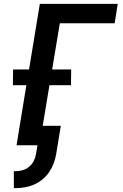

<svg xmlns="http://www.w3.org/2000/svg" viewBox="-20 -755 640 998"><path d="M52 223V135H58Q77 135 96 130Q115 125 130.5 112.5Q146 100 155 82.5Q164 65 167 46L175 0H66L117 -312H47L48 -394H131L187 -735H592L576 -634H291L251 -394H350L349 -312H237L202 -101H296L272 46Q268 70 259 94Q250 118 235.5 139.5Q221 161 200 178Q179 195 155.5 205Q132 215 107.5 219Q83 223 59 223Z"/></svg>

Font: Iosevka Aile
Style: Bold Italic
Weight: 700
Italic angle: -9°
Designer: Belleve Invis
Foundry: Belleve Invis
Version: Version 28.0.1; ttfautohint (v1.8.4)